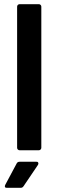

<svg xmlns="http://www.w3.org/2000/svg" viewBox="-20 -720 279 920"><path d="M74 0Q69 0 65.5 -3.5Q62 -7 62 -12V-688Q62 -693 65.5 -696.5Q69 -700 74 -700H166Q171 -700 174.5 -696.5Q178 -693 178 -688V-12Q178 -7 174.5 -3.5Q171 0 166 0ZM13 180Q6 180 4.5 177Q3 174 3 172Q3 170 5 166L60 63Q64 55 75 55H154Q161 55 162.5 58Q164 61 164 63Q164 66 162 70L93 172Q88 180 79 180Z"/></svg>

Font: LinhAnh SemBd
Style: Regular
Weight: 600
Monospace: yes
Designer: Jeremy Tribby
Foundry: Tribby Type
Version: Version 1.408